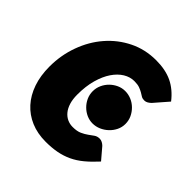

<svg xmlns="http://www.w3.org/2000/svg" viewBox="-151 -636 754 754"><g transform="rotate(45 226.0 -259.0)"><path d="M15 0ZM422 -91Q397 -63.5 374 -44.5Q351 -25.5 326.5 -14Q302 -2.5 274.2 2.8Q246.5 8 213 8Q167.5 8 131 -7.5Q94.5 -23 68.8 -51.5Q43 -80 29 -120.5Q15 -161 15 -211.5Q15 -275 35.8 -332Q56.5 -389 93.8 -432Q131 -475 182 -500.2Q233 -525.5 294 -525.5Q346 -525.5 383.2 -507.8Q420.5 -490 450 -452L400 -394.5Q394.5 -389 387.5 -384.8Q380.5 -380.5 372 -380.5Q362 -380.5 355.2 -384.8Q348.5 -389 340.5 -393.8Q332.5 -398.5 321 -402.8Q309.5 -407 291 -407Q268 -407 246.2 -393.8Q224.5 -380.5 207.5 -355.5Q190.5 -330.5 180.2 -294Q170 -257.5 170 -211Q170 -185 176 -165.8Q182 -146.5 192.5 -133.8Q203 -121 217 -114.5Q231 -108 247 -108Q271 -108 285.8 -114.8Q300.5 -121.5 311.5 -129.5Q322.5 -137.5 332 -144.2Q341.5 -151 355 -151Q362.5 -151 369.5 -147.2Q376.5 -143.5 382 -138L422 -91ZM385.5 -263Q385.5 -244.5 377.5 -228.2Q369.5 -212 356.5 -199.8Q343.5 -187.5 326.8 -180.2Q310 -173 292.5 -173Q275 -173 259 -180.2Q243 -187.5 230.8 -199.8Q218.5 -212 211 -228.2Q203.5 -244.5 203.5 -263Q203.5 -281.5 211 -298Q218.5 -314.5 231.2 -327Q244 -339.5 260 -346.8Q276 -354 293.5 -354Q311.5 -354 328 -347Q344.5 -340 357.2 -327.5Q370 -315 377.8 -298.5Q385.5 -282 385.5 -263Z"/></g></svg>

Font: Lato Black
Style: Italic
Weight: 900
Italic angle: -7°
Designer: Lukasz Dziedzic
Foundry: tyPoland Lukasz Dziedzic
Version: Version 2.007; 2014-02-27